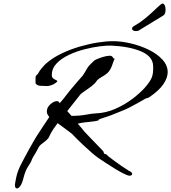

<svg xmlns="http://www.w3.org/2000/svg" viewBox="-20 -896 965 1082"><path d="M76 166Q64 166 64 146Q65 135 71.5 103.5Q78 72 95 37Q103 21 115.5 -2.5Q128 -26 142 -51.5Q156 -77 168 -97.5Q180 -118 186 -128Q201 -151 221 -181.5Q241 -212 258 -237Q244 -251 244 -268Q244 -291 264 -308.5Q284 -326 300 -326Q307 -326 311 -323V-322Q311 -322 312.5 -319.5Q314 -317 317 -315Q327 -326 334.5 -335.5Q342 -345 342 -345Q355 -363 374 -386Q393 -409 413 -432Q433 -455 447 -471Q451 -476 457.5 -487.5Q464 -499 471 -510.5Q478 -522 483 -527Q491 -534 501 -545Q511 -556 520 -560Q537 -568 560 -575Q583 -582 600 -582Q609 -582 615 -574Q621 -566 624 -562Q620 -550 610.5 -524.5Q601 -499 585 -484Q571 -472 550.5 -460.5Q530 -449 522 -436Q514 -424 495 -409.5Q476 -395 458 -383Q440 -371 433 -364Q429 -358 415.5 -341.5Q402 -325 386.5 -305Q371 -285 359 -270L383 -243Q429 -243 463 -249.5Q497 -256 519 -257Q576 -259 629.5 -282.5Q683 -306 727 -339.5Q771 -373 798 -404Q825 -435 835 -458.5Q845 -482 843 -525Q841 -578 776 -606Q711 -634 608 -639Q584 -640 543 -635Q502 -630 455.5 -618Q409 -606 367 -586Q325 -566 298.5 -538Q272 -510 272 -473Q272 -460 280 -454Q288 -448 295.5 -445Q303 -442 303 -438Q303 -435 291 -427Q283 -420 268 -415.5Q253 -411 248 -411Q225 -411 206.5 -412.5Q188 -414 180 -427V-428Q180 -452 180.5 -460Q181 -468 183.5 -470Q186 -472 190.5 -476.5Q195 -481 203 -496Q205 -500 212.5 -508.5Q220 -517 227 -525Q234 -533 235 -534Q274 -569 325 -593.5Q376 -618 429.5 -633.5Q483 -649 531.5 -656.5Q580 -664 616 -664Q663 -664 716.5 -651.5Q770 -639 817.5 -616Q865 -593 895 -560.5Q925 -528 925 -489Q925 -458 901 -422Q877 -386 821 -348Q815 -344 808 -343Q801 -342 796 -338L752 -313Q729 -300 709 -290Q689 -280 665.5 -270.5Q642 -261 607 -247Q600 -244 586 -239.5Q572 -235 558 -230.5Q544 -226 537.5 -223Q531 -220 539 -220H540Q524 -213 508 -212Q492 -211 473 -208Q473 -208 455 -206Q437 -204 418 -199Q426 -190 432.5 -182.5Q439 -175 439 -175Q450 -159 484.5 -124Q519 -89 558 -48Q564 -42 564.5 -37.5Q565 -33 567 -30Q572 -29 578.5 -26Q585 -23 587 -18Q597 -10 619 6.5Q641 23 665 39.5Q689 56 704 65H703Q716 70 720.5 75Q725 80 725 84Q725 89 719.5 92Q714 95 710 94Q700 94 678 83Q656 72 629.5 56Q603 40 577.5 23Q552 6 534 -6Q517 -18 494.5 -37.5Q472 -57 450.5 -77.5Q429 -98 413 -113.5Q397 -129 392 -135Q390 -139 375.5 -149.5Q361 -160 342 -174.5Q323 -189 305 -202Q276 -164 267 -146Q258 -128 253 -118Q243 -105 223 -91Q203 -77 198 -66Q193 -55 184 -40Q175 -25 167 -11.5Q159 2 157 10Q154 19 139 41Q124 63 113 104Q105 138 94.5 152Q84 166 76 166ZM627 -563Q627 -557 624 -562Q627 -572 627 -564ZM744 -721Q734 -721 729 -725.5Q724 -730 724 -734Q724 -738 726.5 -742Q729 -746 738 -751Q768 -768 794 -789Q820 -810 840.5 -829.5Q861 -849 872 -859Q880 -866 886 -871Q892 -876 896 -876Q903 -876 908 -866.5Q913 -857 913 -841Q913 -831 910.5 -822.5Q908 -814 901 -809Q901 -809 887 -800.5Q873 -792 852.5 -779.5Q832 -767 811.5 -754.5Q791 -742 777 -733.5Q763 -725 762 -724Q758 -722 753 -721.5Q748 -721 744 -721Z"/></svg>

Font: Vujahday Script
Style: Regular
Weight: 400
Designer: Robert E. Leuschke
Foundry: Robert E. Leuschke
Version: Version 1.010; ttfautohint (v1.8.3)